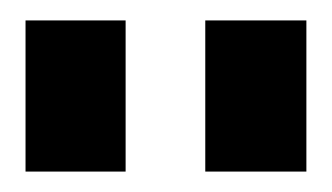

<svg xmlns="http://www.w3.org/2000/svg" viewBox="-20 -775 325 188"><path d="M103 -755V-607H5V-755ZM280 -755V-607H181V-755Z"/></svg>

Font: Pathway Extreme 28pt
Style: Bold
Weight: 700
Designer: Eduardo Rodriguez Tunni
Foundry: Eduardo Rodriguez Tunni
Version: Version 1.001;gftools[0.9.26]